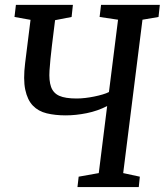

<svg xmlns="http://www.w3.org/2000/svg" viewBox="-20 -763 672 783"><path d="M300.8 -42.5 382.8 -57.1 417 -330.6Q378.4 -310.5 333.7 -301.5Q289.1 -292.5 248 -292.5Q205.1 -292.5 170.7 -300.8Q136.2 -309.1 114 -332.3Q91.8 -355.5 83 -397.2Q74.2 -439 82.5 -505.9L104.5 -682.1L39.1 -693.8L44.9 -743.2H277.3L272 -693.8L204.6 -680.7L191.9 -578.1Q184.6 -517.1 181.9 -475.6Q179.2 -434.1 188.2 -408.7Q197.3 -383.3 221.7 -372.3Q246.1 -361.3 292.5 -361.3Q309.1 -361.3 327.9 -363.5Q346.7 -365.7 364.5 -369.4Q382.3 -373 398.2 -377.7Q414.1 -382.3 424.3 -387.7L461.4 -682.6L386.2 -693.8L392.1 -743.2H631.8L626.5 -693.8L561 -682.6L482.4 -57.1L550.3 -42.5L545.9 0H295.9Z"/></svg>

Font: Merriweather
Style: Italic
Weight: 400
Italic angle: -7°
Designer: Eben Sorkin ( eben@eyebytes.com )
Foundry: Eben Sorkin ( eben@eyebytes.com )
Version: Version 1.005; ttfautohint (v0.97) -l 13 -r 13 -G 200 -x 24 